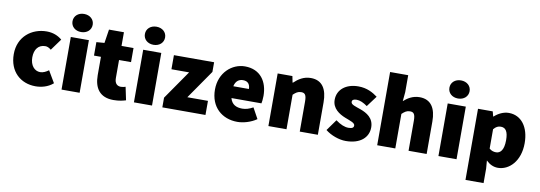

<svg xmlns="http://www.w3.org/2000/svg" viewBox="-65 -1178 5052 1797"><g transform="rotate(10 2461.0 -279.0)"><path d="M284 12C336 12 400 -2 450 -46L384 -158C360 -140 332 -126 304 -126C250 -126 208 -174 208 -250C208 -326 246 -374 310 -374C328 -374 344 -368 366 -350L446 -460C408 -492 360 -512 300 -512C158 -512 32 -416 32 -250C32 -84 142 12 284 12Z M530 0H702V-500H530ZM616 -562C672 -562 712 -598 712 -648C712 -698 672 -734 616 -734C560 -734 520 -698 520 -648C520 -598 560 -562 616 -562Z M1024 12C1079 12 1116 2 1142 -6L1116 -130C1104 -126 1088 -122 1072 -122C1040 -122 1012 -140 1012 -195V-366H1126V-500H1012V-630H870L850 -500L774 -494V-366H840V-192C840 -70 894 12 1024 12Z M1218 0H1390V-500H1218ZM1304 -562C1360 -562 1400 -598 1400 -648C1400 -698 1360 -734 1304 -734C1248 -734 1208 -698 1208 -648C1208 -598 1248 -562 1304 -562Z M1488 0H1898V-134H1702L1892 -408V-500H1510V-366H1678L1488 -92Z M2202 12C2258 12 2330 -8 2384 -46L2328 -148C2292 -128 2260 -118 2226 -118C2170 -118 2126 -138 2110 -198H2395C2398 -210 2402 -240 2402 -270C2402 -404 2332 -512 2184 -512C2062 -512 1944 -412 1944 -250C1944 -84 2056 12 2202 12ZM2108 -310C2118 -360 2150 -382 2188 -382C2240 -382 2256 -348 2256 -310Z M2496 0H2668V-328C2694 -352 2712 -366 2744 -366C2778 -366 2794 -350 2794 -286V0H2966V-308C2966 -432 2920 -512 2810 -512C2742 -512 2692 -478 2652 -440H2648L2636 -500H2496Z M3232 12C3372 12 3446 -60 3446 -154C3446 -244 3378 -282 3318 -304C3268 -322 3224 -332 3224 -358C3224 -378 3239 -386 3268 -386C3299 -386 3334 -370 3370 -344L3446 -446C3402 -479 3344 -512 3262 -512C3144 -512 3064 -448 3064 -350C3064 -268 3132 -225 3190 -202C3240 -182 3286 -170 3286 -144C3286 -124 3272 -114 3236 -114C3201 -114 3160 -130 3114 -164L3038 -58C3090 -16 3168 12 3232 12Z M3530 0H3702V-328C3728 -352 3746 -366 3778 -366C3812 -366 3828 -350 3828 -286V0H4000V-308C4000 -432 3954 -512 3844 -512C3776 -512 3728 -478 3694 -448L3702 -534V-696H3530Z M4112 0H4284V-500H4112ZM4198 -562C4254 -562 4294 -598 4294 -648C4294 -698 4254 -734 4198 -734C4142 -734 4102 -698 4102 -648C4102 -598 4142 -562 4198 -562Z M4400 176H4572V38L4566 -38C4598 -6 4636 12 4678 12C4784 12 4886 -86 4886 -258C4886 -412 4810 -512 4692 -512C4642 -512 4593 -488 4556 -454H4552L4540 -500H4400ZM4636 -128C4614 -128 4592 -134 4572 -152V-336C4594 -362 4614 -372 4640 -372C4686 -372 4710 -338 4710 -256C4710 -160 4676 -128 4636 -128Z"/></g></svg>

Font: Giro Sans Black
Style: Regular
Weight: 900
Designer: Paul D. Hunt
Foundry: Adobe Systems Incorporated
Version: Version 1.000;PS 1.0;hotconv 1.0.88;makeotf.lib2.5.647800